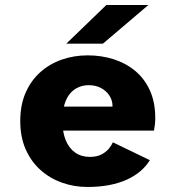

<svg xmlns="http://www.w3.org/2000/svg" viewBox="-20 -732 690 763"><path d="M327 11Q274.5 11 226.5 -6Q178.5 -23 141.2 -56.2Q104 -89.5 82.2 -138.2Q60.5 -187 60.5 -251Q60.5 -315 81.8 -363.5Q103 -412 140.2 -445.2Q177.5 -478.5 225.8 -495.2Q274 -512 328.5 -512Q382.5 -512 431 -496.8Q479.5 -481.5 517 -450.5Q554.5 -419.5 575.8 -372.5Q597 -325.5 597 -262.5Q597 -250.5 595.5 -236.8Q594 -223 592 -213H193.5V-308.5H427Q427 -309.5 427 -310Q427 -310.5 427 -312Q427 -333 415.2 -351.5Q403.5 -370 382.2 -381.8Q361 -393.5 332 -393.5Q311 -393.5 291.8 -385.2Q272.5 -377 258.2 -360Q244 -343 236 -316.2Q228 -289.5 228 -252.5Q228 -207 241.2 -174.8Q254.5 -142.5 279 -125.5Q303.5 -108.5 337 -108.5Q365 -108.5 383.8 -118.5Q402.5 -128.5 413.2 -142Q424 -155.5 428.5 -166.5L575.5 -95.5Q560.5 -71 537.5 -51.5Q514.5 -32 483.8 -18Q453 -4 413.8 3.5Q374.5 11 327 11ZM389 -558.5H243.5L402.5 -712H569.5Z"/></svg>

Font: Trispace Thin
Style: Bold
Weight: 700
Version: Version 1.210